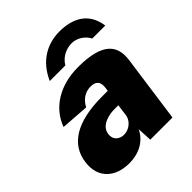

<svg xmlns="http://www.w3.org/2000/svg" viewBox="-202 -849 986 986"><g transform="rotate(-45 290.5 -356.5)"><path d="M177 -578H290C315 -620 358 -636 394 -636C429 -636 466 -615 486 -578H580C565 -688 482 -723 392 -723C304 -723 222 -680 177 -578ZM167 10C237 10 296 -20 325 -80L329 0H490L541 -365C554 -461 510 -526 330 -526C198 -526 98 -464 60 -361L213 -350C239 -398 276 -410 305 -410C344 -410 359 -390 355 -354L352 -332H312C124 -332 27 -267 12 -155C-3 -48 69 10 167 10ZM252 -113C219 -113 191 -135 197 -174C205 -230 276 -241 307 -241H338L329 -174C323 -142 290 -113 252 -113Z"/></g></svg>

Font: United Sans Black
Style: Italic
Weight: 900
Italic angle: -8°
Designer: Pablo Impallari, Rodrigo Fuenzalida (Modified by Dan O. Williams)
Version: Version 1.000;PS 001.000;hotconv 1.0.88;makeotf.lib2.5.64775